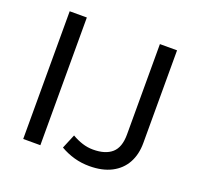

<svg xmlns="http://www.w3.org/2000/svg" viewBox="-125 -837 1025 989"><g transform="rotate(20 388.0 -342.5)"><path d="M94 0V-700H188V0ZM461 15Q417.5 15 377.5 3.8Q337.5 -7.5 301.5 -28.5L334 -106.5Q362 -90 391 -80.8Q420 -71.5 450 -71.5Q517.5 -71.5 553 -102.8Q588.5 -134 588.5 -204.5V-700H682.5V-192Q682.5 -129 656.8 -82.5Q631 -36 581.5 -10.5Q532 15 461 15Z"/></g></svg>

Font: Geologica Roman Light
Style: Regular
Weight: 300
Designer: Sindre Bremnes, Frode Helland
Foundry: Monokrom Skriftforlag AS
Version: Version 1.010;gftools[0.9.28]